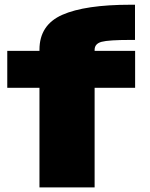

<svg xmlns="http://www.w3.org/2000/svg" viewBox="-20 -812 648 832"><path d="M151 0H390V-431.5H565.5V-591.5H390V-596Q390 -622.5 420.2 -630.8Q450.5 -639 546.5 -639H565V-791.5H546Q349 -791.5 250 -747.8Q151 -704 151 -596.5V-591.5H11.5V-431.5H151Z"/></svg>

Font: Anybody SemiExpanded Black
Style: Regular
Weight: 900
Width: 6
Version: Version 1.113;gftools[0.9.25]